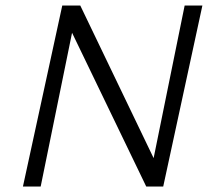

<svg xmlns="http://www.w3.org/2000/svg" viewBox="-20 -678 767 698"><path d="M63.4 0 206.4 -658H262.2L127.9 0ZM543.7 0H511.6L218 -608.5L230.4 -658H271.8L556.7 -65.3ZM715.8 -658 573.4 0H517.5L651.3 -658Z"/></svg>

Font: Ysabeau
Style: Bold Italic
Weight: 700
Italic angle: -12°
Designer: Christian Thalmann (Catharsis Fonts)
Version: Version 2.002